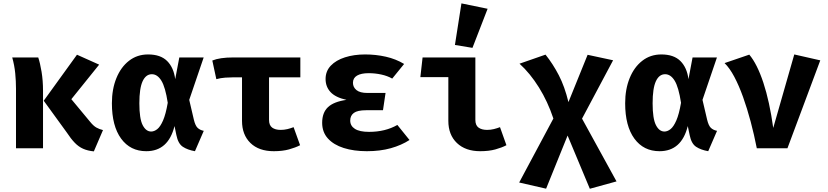

<svg xmlns="http://www.w3.org/2000/svg" viewBox="-20 -889 4963 1151"><path d="M441.5 -561 574.4 -501.5 407.7 -294.4 520.5 -158.5Q540 -134.4 557.7 -124.4Q575.4 -114.4 597.4 -109.2L542.6 18.5Q505.6 14.9 478.5 2.8Q451.3 -9.2 428.2 -33.1Q405.1 -56.9 379.5 -95.9L242.1 -285.1ZM209.2 -544.6Q220.5 -511.3 229.2 -458.5Q237.9 -405.6 237.9 -345.1V0H75.9V-356.9Q75.9 -402.6 71.3 -449.7Q66.7 -496.9 53.3 -544.6Z M867.7 -562.6Q942.6 -562.6 982.1 -523.1Q1021.5 -483.6 1030.3 -414.4L1054.9 -544.6H1201L1114.4 -290.3L1142.1 -171.8Q1150.8 -135.4 1164.9 -122.3Q1179 -109.2 1201.5 -104.6L1148.7 17.4Q1104.6 9.7 1076.2 -9Q1047.7 -27.7 1037.4 -79L1026.2 -133.3Q988.7 17.4 856.9 17.4Q761 17.4 705.9 -58.2Q650.8 -133.8 650.8 -269.7Q650.8 -354.4 677.7 -420.5Q704.6 -486.7 753.3 -524.6Q802.1 -562.6 867.7 -562.6ZM890.3 -444.1Q854.4 -444.1 834.9 -401.8Q815.4 -359.5 815.4 -269.7Q815.4 -177.9 835.1 -139.2Q854.9 -100.5 886.2 -100.5Q904.6 -100.5 922.8 -114.9Q941 -129.2 957.4 -166.7Q973.8 -204.1 985.6 -272.8Q971.3 -366.7 947.4 -405.4Q923.6 -444.1 890.3 -444.1Z M1780.5 -544.6V-425.6H1592.8V-170.3Q1592.8 -137.9 1611.5 -124.1Q1630.3 -110.3 1662.1 -110.3Q1683.6 -110.3 1703.3 -115.1Q1723.1 -120 1740 -126.7L1779 -18.5Q1751.3 -4.1 1712.3 6.7Q1673.3 17.4 1621.5 17.4Q1531.8 17.4 1481.3 -31.8Q1430.8 -81 1430.8 -164.6V-425.6H1382.6Q1360 -425.6 1330.8 -423.6Q1301.5 -421.5 1276.9 -414.4L1252.8 -526.2Q1297.4 -544.6 1377.9 -544.6Z M2275.9 -228.2H2174.9Q2123.1 -228.2 2101.3 -212.1Q2079.5 -195.9 2079.5 -166.2Q2079.5 -134.4 2107.7 -116.4Q2135.9 -98.5 2192.3 -98.5Q2289.7 -98.5 2362.1 -140L2434.9 -49.7Q2386.7 -18.5 2322.8 -0.5Q2259 17.4 2179 17.4Q2101 17.4 2040.5 -1.8Q1980 -21 1945.6 -59Q1911.3 -96.9 1911.3 -152.8Q1911.3 -213.8 1946.2 -246.7Q1981 -279.5 2056.9 -290.3Q1990.8 -305.1 1961.3 -337.2Q1931.8 -369.2 1931.8 -415.4Q1931.8 -462.6 1963.1 -495.4Q1994.4 -528.2 2048.2 -545.4Q2102.1 -562.6 2169.2 -562.6Q2233.3 -562.6 2293.3 -549Q2353.3 -535.4 2402.6 -505.6L2331.3 -417.9Q2302.1 -434.4 2265.4 -442.3Q2228.7 -450.3 2190.3 -450.3Q2145.1 -450.3 2120.5 -435.9Q2095.9 -421.5 2095.9 -392.8Q2095.9 -366.2 2116.9 -349Q2137.9 -331.8 2182.1 -331.8H2291.3Z M2667.7 -426.7H2500L2513.3 -544.6H2829.7V-170.3Q2829.7 -137.9 2848.7 -124.1Q2867.7 -110.3 2900 -110.3Q2921 -110.3 2940.5 -115.1Q2960 -120 2977.4 -126.7L3015.9 -18.5Q2988.7 -4.1 2949.7 6.7Q2910.8 17.4 2859 17.4Q2770.3 17.4 2719 -31.8Q2667.7 -81 2667.7 -164.6ZM2746.2 -868.7 2903.1 -836.4 2812.3 -602.1 2707.2 -619.5Z M3250.3 -561.5Q3294.9 -505.6 3330 -437.9Q3365.1 -370.3 3387.7 -276.9L3502.6 -560.5L3655.4 -527.7L3469.2 -177.9L3675.9 198.5L3515.9 242.6L3382.6 -76.4L3253.8 242.1L3092.3 205.1L3297.4 -178.5Q3263.6 -280 3210.8 -364.9Q3157.9 -449.7 3094.4 -507.2Z M3944.6 -562.6Q4019.5 -562.6 4059 -523.1Q4098.5 -483.6 4107.2 -414.4L4131.8 -544.6H4277.9L4191.3 -290.3L4219 -171.8Q4227.7 -135.4 4241.8 -122.3Q4255.9 -109.2 4278.5 -104.6L4225.6 17.4Q4181.5 9.7 4153.1 -9Q4124.6 -27.7 4114.4 -79L4103.1 -133.3Q4065.6 17.4 3933.8 17.4Q3837.9 17.4 3782.8 -58.2Q3727.7 -133.8 3727.7 -269.7Q3727.7 -354.4 3754.6 -420.5Q3781.5 -486.7 3830.3 -524.6Q3879 -562.6 3944.6 -562.6ZM3967.2 -444.1Q3931.3 -444.1 3911.8 -401.8Q3892.3 -359.5 3892.3 -269.7Q3892.3 -177.9 3912.1 -139.2Q3931.8 -100.5 3963.1 -100.5Q3981.5 -100.5 3999.7 -114.9Q4017.9 -129.2 4034.4 -166.7Q4050.8 -204.1 4062.6 -272.8Q4048.2 -366.7 4024.4 -405.4Q4000.5 -444.1 3967.2 -444.1Z M4516.9 0Q4501 -81.5 4480 -160.3Q4459 -239 4434.4 -307.7Q4409.7 -376.4 4381.8 -429Q4353.8 -481.5 4323.6 -510.8L4471.8 -561.5Q4519 -505.6 4556.2 -393.3Q4593.3 -281 4615.4 -122.1L4741.5 -562.6L4897.4 -527.2L4700.5 0Z"/></svg>

Font: Fira Code
Style: Bold
Weight: 700
Monospace: yes
Designer: Carrois Corporate, Edenspiekermann AG, Nikita Prokopov
Foundry: Carrois Corporate, Edenspiekermann AG, Nikita Prokopov
Version: Version 6.000; ttfautohint (v1.8.2) -l 8 -r 50 -G 200 -x 14 